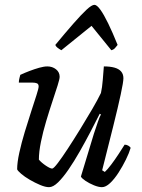

<svg xmlns="http://www.w3.org/2000/svg" viewBox="-20 -775 590 795"><path d="M183 0Q168 0 146.5 -9Q125 -18 103.5 -30.5Q82 -43 67.5 -55.5Q53 -68 51 -74Q51 -102 60 -143Q69 -184 82.5 -228.5Q96 -273 109 -313Q122 -353 131 -381Q140 -409 140 -417Q140 -427 133 -430Q126 -433 114 -433H58Q58 -442 60.5 -451.5Q63 -461 64 -465Q81 -473 102 -481Q123 -489 142.5 -494.5Q162 -500 176 -500Q197 -500 212 -488Q227 -476 227 -457Q227 -448 218.5 -421Q210 -394 197 -355Q184 -316 171 -272.5Q158 -229 149.5 -187.5Q141 -146 141 -114Q152 -101 170 -89Q188 -77 196 -77Q202 -77 219.5 -100Q237 -123 261.5 -160.5Q286 -198 312.5 -241Q339 -284 362 -323.5Q385 -363 398 -390Q403 -412 405.5 -443.5Q408 -475 410 -500Q436 -500 454 -495Q472 -490 481.5 -479Q491 -468 491 -451Q491 -436 480 -384.5Q469 -333 449 -253Q429 -173 403 -70L414 -63Q425 -73 440.5 -93.5Q456 -114 471 -137Q486 -160 496 -176Q504 -176 511 -172Q518 -168 521 -163Q515 -142 501.5 -114.5Q488 -87 471 -60.5Q454 -34 436 -17Q418 0 402 0Q388 0 368.5 -8Q349 -16 333.5 -26.5Q318 -37 315 -44L369 -222Q378 -249 385.5 -271Q393 -293 398 -301L393 -304Q376 -270 354.5 -229Q333 -188 310 -147.5Q287 -107 264 -73.5Q241 -40 220.5 -20Q200 0 183 0ZM234 -567Q225 -572 218 -577.5Q211 -583 209 -589Q252 -641 284.5 -678Q317 -715 338.5 -735Q360 -755 371 -755Q381 -755 395.5 -735Q410 -715 428 -678Q446 -641 467 -589Q463 -585 457.5 -577.5Q452 -570 441 -567L359 -668Z"/></svg>

Font: Texturina Medium 12pt
Style: Italic
Weight: 400
Italic angle: -11°
Version: Version 1.002